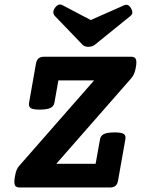

<svg xmlns="http://www.w3.org/2000/svg" viewBox="-20 -831 640 851"><path d="M403.8 -105 423.3 -213.4Q425.8 -230 441.4 -237.1Q457 -244.1 488.3 -244.1Q503.9 -244.1 513.7 -242.4Q523.4 -240.7 528.8 -237.1Q534.2 -233.4 535.6 -227.5Q537.1 -221.7 535.6 -213.4L503.4 -31.7Q500.5 -14.6 491.9 -7.3Q483.4 0 466.3 0H68.8Q60.5 0 54.9 -2Q49.3 -3.9 46.6 -9.3Q43.9 -14.6 43.7 -24.4Q43.5 -34.2 46.4 -49.8Q49.3 -66.4 53.7 -77.4Q58.1 -88.4 64.5 -95.2L397 -474.6H238.8L221.2 -376Q218.3 -359.4 202.9 -352.3Q187.5 -345.2 156.2 -345.2Q125 -345.2 115.5 -352.3Q106 -359.4 108.9 -376L139.2 -547.9Q142.1 -564.9 150.9 -572.3Q159.7 -579.6 176.8 -579.6H559.6Q567.9 -579.6 573.2 -577.6Q578.6 -575.7 581.5 -570.1Q584.5 -564.5 584.5 -554.7Q584.5 -544.9 581.5 -529.3Q578.6 -513.7 573.7 -502.9Q568.8 -492.2 562 -484.4L229.5 -105ZM530.3 -807.6Q549.3 -815.9 561.5 -793Q566.9 -783.2 566.7 -775.1Q566.4 -767.1 557.6 -759.8L399.9 -632.3Q388.2 -623.5 371.6 -623.5Q355 -623.5 346.2 -632.3L223.6 -759.8Q209.5 -774.9 222.7 -794.9Q229 -804.7 237.8 -809.1Q246.6 -813.5 257.8 -807.6L382.3 -742.2Z"/></svg>

Font: Courier Prime
Style: Bold Italic
Weight: 700
Monospace: yes
Designer: Alan Dague-Greene
Foundry: Quote-Unquote Apps
Version: Version 1.202